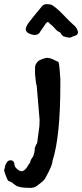

<svg xmlns="http://www.w3.org/2000/svg" viewBox="-115 -662 396 926"><path d="M105 -642Q130 -642 137 -637Q161 -621 186 -595Q227 -552 239 -542.5Q251 -533 256.5 -521.5Q262 -510 261 -504Q260 -498 256 -494.5Q252 -491 243.5 -488.5Q235 -486 228 -482Q221 -478 197 -485Q187 -485 175 -506Q163 -509 151 -523.5Q139 -538 126 -547Q120 -556 115 -555.5Q110 -555 105.5 -548Q101 -541 95.5 -533Q90 -525 87.5 -521.5Q85 -518 82 -514Q77 -505 75 -503Q59 -486 29 -499Q20 -501 12.5 -510.5Q5 -520 14 -537Q14 -542 48 -584Q82 -626 86 -630Q91 -638 105 -642ZM76 -84 62 -249Q60 -251 58.5 -264.5Q57 -278 56 -285.5Q55 -293 54 -304V-337Q54 -353 71 -369Q99 -383 113.5 -383Q128 -383 150 -371L167 -363Q172 -350 176 -282V-252Q176 -2 138 115Q138 136 103 198Q98 209 66 232Q51 246 25 244Q-24 244 -41 231Q-45 228 -50 224Q-57 217 -75 210Q-79 206 -83 195Q-87 184 -89 180Q-91 176 -95 160L-89 134Q-80 111 -64.5 111Q-49 111 -46 126Q-46 135 -42 143Q-27 162 -11 164Q8 162 24 130Q31 123 31 118.5Q31 114 38 102Q49 91 53 59Q53 58 52 56Q52 53 59 36Q66 29 66 13L75 -53Z"/></svg>

Font: Caveat Brush
Style: Regular
Weight: 400
Designer: Pablo Impallari
Foundry: Creative Lab NY
Version: Version 1.096; ttfautohint (v1.3)